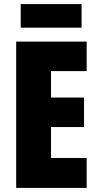

<svg xmlns="http://www.w3.org/2000/svg" viewBox="-20 -1010 483 937"><path d="M403 -93H59V-807H403V-663H229V-534H390V-390H229V-239H403ZM378 -990V-875H81V-990Z"/></svg>

Font: Noto Sans Kannada UI ExtraCondensed Black
Style: Regular
Weight: 900
Width: 2
Designer: Jelle Bosma - Monotype Design Team
Foundry: Monotype Imaging Inc.
Version: Version 2.005; ttfautohint (v1.8.4.7-5d5b)